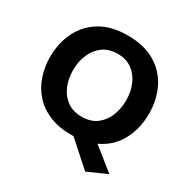

<svg xmlns="http://www.w3.org/2000/svg" viewBox="-198 -898 1211 1243"><g transform="rotate(30 407.0 -277.0)"><path d="M410.5 13.5Q314 13.5 243.5 -16.2Q173 -46 127.5 -97.8Q82 -149.5 59.8 -216Q37.5 -282.5 37.5 -356Q37.5 -460 78.8 -544.2Q120 -628.5 201.8 -678Q283.5 -727.5 406 -727.5Q530 -727.5 612.2 -677.5Q694.5 -627.5 735.5 -543.5Q776.5 -459.5 776.5 -357Q776.5 -242.5 727.5 -154Q678.5 -65.5 584.5 -22L606.5 -4.5Q641.5 24 676 51.2Q710.5 78.5 749.5 110L605.5 174Q574.5 146.5 544.8 119.8Q515 93 486 67L425.5 13Q418 13.5 410.5 13.5ZM408 -122Q474 -122 517.8 -154.8Q561.5 -187.5 583.2 -241Q605 -294.5 605 -357Q605 -422.5 581.8 -476Q558.5 -529.5 514.5 -560.8Q470.5 -592 408 -592Q343 -592 298.8 -559.8Q254.5 -527.5 231.8 -474Q209 -420.5 209 -357Q209 -293.5 231 -240.2Q253 -187 297.2 -154.5Q341.5 -122 408 -122Z"/></g></svg>

Font: Commissioner
Style: Bold
Weight: 700
Designer: Kostas Bartsokas
Foundry: Kostas Bartsokas
Version: Version 1.000; ttfautohint (v1.8.3)